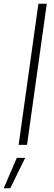

<svg xmlns="http://www.w3.org/2000/svg" viewBox="-48 -777 290 1030"><path d="M52 0H97L203 -757H158ZM-28 233H7L87 70H42Z"/></svg>

Font: Mluvka ExtraLight
Style: Italic
Weight: 200
Italic angle: -8°
Designer: Modified by Jiří Krblich, Original typeface by Gumpita Rahayu
Foundry: Gumpita Rahayu & Jiří Krblich
Version: Version 2.000;Glyphs 3.1.1 (3134)